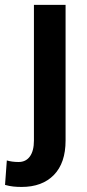

<svg xmlns="http://www.w3.org/2000/svg" viewBox="-62 -548 356 782"><path d="M76.2 -528.3H205.1V24.4Q205.1 115.7 157.5 164.6Q109.9 213.4 25.9 213.4Q7.8 213.4 -8.1 211.7Q-23.9 210 -41.5 205.1L-34.2 105.5Q-12.7 111.8 13.7 111.8Q43.5 111.8 59.8 89.1Q76.2 66.4 76.2 24.4Z"/></svg>

Font: Vazirmatn UI FD SemiBold
Style: Regular
Weight: 600
Designer: Saber Rastikerdar
Foundry: Saber Rastikerdar
Version: Version 33.003